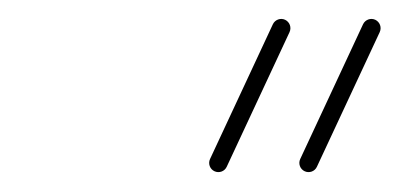

<svg xmlns="http://www.w3.org/2000/svg" viewBox="-20 -570 413 198"><path d="M354.4 -545C354.4 -545 354.4 -545 354.4 -545C332.8 -498.7 311.2 -452.3 289.6 -406C287.4 -401.3 289.4 -395.6 294.2 -393.4C298.9 -391.2 304.6 -393.2 306.8 -398C306.8 -398 306.8 -398 306.8 -398C328.4 -444.3 350 -490.6 371.6 -536.9C373.8 -541.7 371.8 -547.3 367 -549.6C362.3 -551.8 356.6 -549.7 354.4 -545ZM274 -549.6C269.3 -551.8 263.6 -549.7 261.4 -545C239.8 -498.7 218.2 -452.3 196.6 -406C194.4 -401.3 196.4 -395.6 201.2 -393.4C205.9 -391.2 211.6 -393.2 213.8 -398C235.4 -444.3 257 -490.6 278.6 -536.9C280.8 -541.7 278.8 -547.3 274 -549.6Z"/></svg>

Font: FRB American Cursive Extralight
Style: Italic
Weight: 200
Italic angle: -25°
Version: Version 2.0;Modular Font Editor K font №1